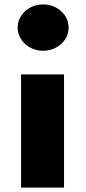

<svg xmlns="http://www.w3.org/2000/svg" viewBox="-20 -850 391 870"><path d="M175.5 -830C111.7 -830 60 -783 60 -725C60 -667 111.7 -620 175.5 -620C239.3 -620 291 -667 291 -725C291 -783 239.3 -830 175.5 -830ZM75.4 -513H270.1V0H75.4Z"/></svg>

Font: Hussar
Style: BdWide
Weight: 700
Foundry: Cannot Into Space Fonts
Version: Version 2.00